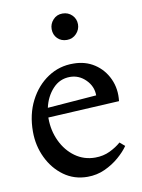

<svg xmlns="http://www.w3.org/2000/svg" viewBox="-79 -731 589 795"><g transform="rotate(-10 215.0 -334.0)"><path d="M34 -215Q34 -288 63 -344.5Q92 -401 140.5 -433Q189 -465 248 -464Q298 -464 336 -439Q374 -414 393.5 -371.5Q413 -329 407 -278L107 -262V-259Q107 -207 128 -162.5Q149 -118 186 -91.5Q223 -65 270 -65Q304 -65 332 -78.5Q360 -92 379 -109L400 -91Q385 -69 358.5 -46Q332 -23 298 -7.5Q264 8 225 8Q169 8 126 -23Q83 -54 58.5 -105Q34 -156 34 -215ZM224 -412Q181 -412 151.5 -380Q122 -348 112 -302L318 -318Q318 -356 290 -384Q262 -412 224 -412ZM239 -565Q215 -565 199.5 -580.5Q184 -596 184 -620Q184 -642 199.5 -659Q215 -676 239 -676Q263 -676 279 -660Q295 -644 295 -621Q295 -599 279 -582Q263 -565 239 -565Z"/></g></svg>

Font: Joan
Style: Regular
Weight: 400
Designer: Paolo Biagini
Version: Version 1.001; ttfautohint (v1.8.4.7-5d5b);gftools[0.9.30]